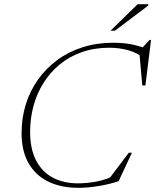

<svg xmlns="http://www.w3.org/2000/svg" viewBox="-20 -891 744 921"><path d="M534.5 -53.5 494.5 -21.5 598 -158.5H613L549 -22Q505 -7 452.5 1.5Q400 10 356.5 10Q272 10 210.8 -20.2Q149.5 -50.5 116.5 -109Q83.5 -167.5 83.5 -252.5Q83.5 -324.5 103.5 -389.5Q123.5 -454.5 162 -508.8Q200.5 -563 254.2 -602.8Q308 -642.5 376 -664.2Q444 -686 522.5 -686Q554.5 -686 582.2 -682.8Q610 -679.5 636 -672.5Q662 -665.5 687.5 -655.5L658 -657L697.5 -699.5H704.5L677.5 -481H662.5L648 -645L678.5 -605.5Q641.5 -637 597.2 -649.5Q553 -662 504.5 -662Q432.5 -662 372.8 -641Q313 -620 267 -582.2Q221 -544.5 189 -493.8Q157 -443 140.8 -383.2Q124.5 -323.5 124.5 -259Q124.5 -176.5 153 -121.5Q181.5 -66.5 233.2 -39Q285 -11.5 354 -11.5Q399 -11.5 447.2 -21Q495.5 -30.5 534.5 -53.5ZM510 -743.5 640.5 -871H692L690 -863.5L531 -743.5Z"/></svg>

Font: Newsreader 16pt 16pt ExtraLight
Style: Italic
Weight: 250
Italic angle: -17°
Version: Version 1.003